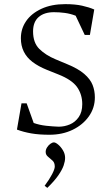

<svg xmlns="http://www.w3.org/2000/svg" viewBox="-20 -642 542 929"><path d="M219 10Q169 10 131.5 3.5Q94 -3 62 -15L84 -142H109L143 -47Q171 -37 203 -33.5Q235 -30 264 -29Q292 -29 318 -40Q344 -51 361 -75.5Q378 -100 378 -138Q378 -185 353 -220.5Q328 -256 262 -282L207 -304Q165 -321 137 -342.5Q109 -364 95 -392.5Q81 -421 81 -457Q81 -503 106.5 -540Q132 -577 180.5 -599.5Q229 -622 296 -622Q343 -622 377 -614.5Q411 -607 436 -596L415 -473H390L346 -566Q320 -576 293.5 -579.5Q267 -583 241 -583Q194 -583 167 -559.5Q140 -536 140 -490Q140 -435 170.5 -405Q201 -375 249 -355L304 -332Q358 -310 387.5 -284.5Q417 -259 428 -231Q439 -203 439 -171Q439 -120 410 -79Q381 -38 331.5 -14Q282 10 219 10ZM209 267 196 257Q219 226 232 201Q245 176 245 164Q245 145 234 135Q223 125 212 116Q201 107 201 93Q201 82 207.5 71.5Q214 61 223.5 54Q233 47 241 47Q249 47 262 58Q275 69 285 86Q295 103 295 122Q295 138 288 158.5Q281 179 262.5 206Q244 233 209 267Z"/></svg>

Font: Ancizar Serif Light
Style: Regular
Weight: 300
Designer: Cesar Puertas, Viviana Monsalve, Julian Moncada, Julian Prieto, Jose Castro, Felipe Aragon, Mariel Hernandez, Sara Alarc
Version: Version 8.100